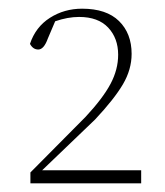

<svg xmlns="http://www.w3.org/2000/svg" viewBox="-20 -852 379 442"><path d="M50 -430V-455L177 -583Q217 -626 234.5 -659Q252 -692 252 -726Q252 -764 229 -788.5Q206 -813 162 -813Q136 -813 107 -803L90 -763Q81 -738 68 -738Q56 -738 49 -751Q62 -790 95 -811Q128 -832 169 -832Q225 -832 254 -803.5Q283 -775 283 -728Q283 -692 263 -658Q243 -624 199 -577L77 -460H305V-430Z"/></svg>

Font: Source Serif 4 ExtraLight
Style: Regular
Weight: 200
Designer: Frank Grießhammer
Foundry: Adobe
Version: Version 4.005;hotconv 1.1.0;makeotfexe 2.6.0